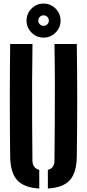

<svg xmlns="http://www.w3.org/2000/svg" viewBox="-20 -1046 486 1074"><path d="M36.9 -170.5Q34.9 -326.9 34.9 -485.4Q34.9 -643.9 36.9 -800H161.7Q159.9 -695.9 159.6 -584.9Q159.2 -473.9 159.8 -363Q160.4 -252.1 161.4 -147.9Q161.4 -126.8 171.1 -113.8Q180.7 -100.7 199.6 -95.9V8.5Q113.5 3.6 75.9 -38.4Q38.2 -80.5 36.9 -170.5ZM247.7 8.5V-95.9Q266.5 -100.7 275.6 -113.8Q284.7 -126.8 284.7 -147.9Q285.7 -252.1 286.4 -363Q287.1 -473.9 286.9 -584.9Q286.6 -695.9 284.7 -800H409.6Q411.9 -643.9 411.9 -485.4Q411.9 -326.9 409.6 -170.5Q408.3 -80.5 370.8 -38.4Q333.3 3.6 247.7 8.5ZM223.6 -835.6Q184.5 -835.6 156.5 -863.6Q128.5 -891.5 128.5 -930.8Q128.5 -970.2 156.5 -998.1Q184.5 -1026 223.6 -1026Q263 -1026 290.9 -998.1Q318.8 -970.2 318.8 -930.8Q318.8 -891.5 290.9 -863.6Q263 -835.6 223.6 -835.6ZM223.5 -901.4Q236.2 -901.4 244.6 -910Q253.1 -918.6 253.1 -930.7Q253.1 -943.4 244.6 -951.8Q236.2 -960.2 223.5 -960.2Q211.4 -960.2 202.8 -951.8Q194.2 -943.4 194.2 -930.7Q194.2 -918.6 202.8 -910Q211.4 -901.4 223.5 -901.4Z"/></svg>

Font: Big Shoulders Stencil Display SC Thin
Style: Regular
Weight: 100
Designer: Patric King
Foundry: XO Type Co
Version: Version 2.001